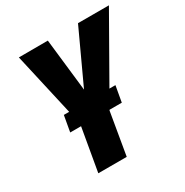

<svg xmlns="http://www.w3.org/2000/svg" viewBox="-164 -842 936 974"><g transform="rotate(-30 303.5 -355.5)"><path d="M249 -710.9 283.7 -403.8 425.8 -710.9H606.9L342.8 -247.1L300.8 0H134.3L180.2 -263.7L79.1 -710.4ZM433.1 -343.8 416.5 -250.5H114.3L130.9 -343.8Z"/></g></svg>

Font: Roboto Condensed Black
Style: Italic
Weight: 900
Italic angle: -12°
Designer: Christian Robertson
Foundry: Google
Version: Version 3.008; 2023